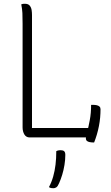

<svg xmlns="http://www.w3.org/2000/svg" viewBox="-20 -730 590 1020"><path d="M136 0Q128 0 121 -4Q114 -8 109.5 -15.5Q105 -23 102.5 -32.5Q100 -42 100 -53Q100 -118 100 -186Q100 -254 100 -323.5Q100 -393 100 -463.5Q100 -534 100 -604Q100 -640 99 -660.5Q98 -681 93 -707Q98 -709 102 -709.5Q106 -710 112 -710Q130 -710 138 -700Q146 -690 148 -676.5Q150 -663 150 -650Q150 -575 150 -500Q150 -425 150 -350Q150 -275 150 -200Q150 -125 150 -50H457Q463 -50 467.5 -46.5Q472 -43 475 -36.5Q478 -30 479 -20.5Q480 -11 480 0ZM464 -173Q466 -173 467.5 -173Q469 -173 471 -173Q473 -173 474 -173Q485 -173 494 -171Q503 -169 508.5 -164Q514 -159 514 -150Q514 -128 512 -105.5Q510 -83 505.5 -60Q501 -37 494.5 -15Q488 7 480 27Q467 27 456.5 25Q446 23 441 18Q436 13 436 4Q437 -5 443.5 -30Q450 -55 457 -92Q464 -129 464 -173ZM279 73Q283 71 286 70Q289 69 293 68.5Q297 68 303 68Q315 68 321 73.5Q327 79 327 93Q327 119 322.5 146.5Q318 174 310.5 198.5Q303 223 294 243Q287 260 279.5 265Q272 270 264 270Q257 270 251.5 269Q246 268 240 264Q254 238 262.5 208Q271 178 275 144.5Q279 111 279 73Z"/></svg>

Font: Recursive Casual Light
Style: Regular
Weight: 300
Version: Version 1.047